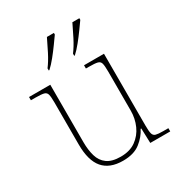

<svg xmlns="http://www.w3.org/2000/svg" viewBox="-181 -891 960 1025"><g transform="rotate(-30 298.5 -378.0)"><path d="M281 10Q199 10 158.5 -37.5Q118 -85 118 -184V-442Q118 -477 114 -492.5Q110 -508 94 -512Q78 -516 41 -516H15V-536H146V-181Q146 -134 157 -96Q168 -58 197.5 -36.5Q227 -15 281 -15Q337 -15 374 -41.5Q411 -68 430 -110.5Q449 -153 449 -202V-442Q449 -477 445 -492.5Q441 -508 425 -512Q409 -516 372 -516H354V-536H477V-94Q477 -60 481 -44Q485 -28 499.5 -24Q514 -20 544 -20H576V0H453L450 -91H446Q427 -52 387.5 -21Q348 10 281 10ZM334 -619Q356 -648 377.5 -690Q399 -732 415 -766H458V-756Q446 -739 425.5 -710.5Q405 -682 382 -653.5Q359 -625 338 -606H334ZM177 -619Q199 -648 220.5 -690Q242 -732 258 -766H301V-756Q289 -739 268.5 -710.5Q248 -682 225 -653.5Q202 -625 181 -606H177Z"/></g></svg>

Font: Noto Serif Tamil Thin
Style: Italic
Weight: 100
Italic angle: -12°
Designer: Indian Type Foundry, Tom Grace, and the Monotype Design Team
Foundry: Monotype Imaging Inc.
Version: Version 2.003; ttfautohint (v1.8.4.7-5d5b)